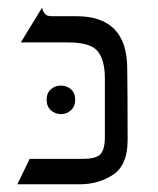

<svg xmlns="http://www.w3.org/2000/svg" viewBox="-20 -476 411 498"><path d="M57 -64H196Q229 -64 240.5 -76Q252 -88 252 -121V-273Q252 -320 233.5 -343Q215 -366 156 -366H34L89 -456Q92 -444 97.5 -439Q103 -434 114 -434H178Q310 -434 310 -298Q311 -243 311 -112Q311 -48 273.5 -23Q236 2 186 2H25ZM101 -217Q101 -235 112 -244.5Q123 -254 138 -254Q153 -254 164 -244.5Q175 -235 175 -217Q175 -200 164 -190Q153 -180 138 -180Q123 -180 112 -190Q101 -200 101 -217Z"/></svg>

Font: BellefairVN
Style: Regular
Weight: 400
Designer: Nick Shinn, Liron Lavi Turkenic
Foundry: Shinntype
Version: Version 1.003